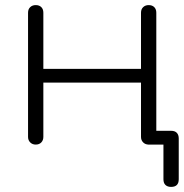

<svg xmlns="http://www.w3.org/2000/svg" viewBox="-20 -567 723 753"><path d="M563 0Q550 0 541.5 -8.5Q533 -17 533 -30V-517Q533 -531 541.5 -539Q550 -547 563 -547Q577 -547 585 -539Q593 -531 593 -517V-30Q593 -17 585 -8.5Q577 0 563 0ZM120 0Q107 0 98.5 -8.5Q90 -17 90 -30V-517Q90 -531 98.5 -539Q107 -547 120 -547Q134 -547 142 -539Q150 -531 150 -517V-30Q150 -17 142 -8.5Q134 0 120 0ZM137 -243V-297H558V-243ZM651 166Q637 166 629 158.5Q621 151 621 136V0H561V-54H651Q666 -54 673.5 -46Q681 -38 681 -24V136Q681 151 673.5 158.5Q666 166 651 166Z"/></svg>

Font: ComfortaaLight
Style: Regular
Weight: 300
Designer: Johan Aakerlund
Foundry: Johan Aakerlund
Version: Version 3.104; ttfautohint (v1.8.1.43-b0c9)